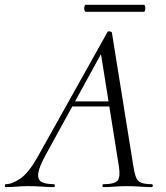

<svg xmlns="http://www.w3.org/2000/svg" viewBox="-58 -766 678 786"><path d="M-34 0Q-38 0 -38 -6Q-38 -12 -34 -12Q-8 -12 25.6 -35.2Q59.2 -58.4 95.8 -123.2L382 -634.8Q384 -638.8 391.5 -637.4Q399 -636 400 -633L488.2 -84Q492.4 -57 498.6 -41Q504.8 -25 519.2 -18.5Q533.6 -12 563.4 -12Q567.4 -12 567.4 -6Q567.4 0 563.4 0Q539.8 0 515.3 -2Q490.8 -4 462 -4Q433.4 -4 411.3 -2Q389.2 0 364.8 0Q361.6 0 361.6 -6Q361.6 -12 364.8 -12Q411.6 -12 423.5 -27Q435.4 -42 428.8 -84L353.4 -557L378.2 -586L129.2 -132.2Q101.4 -81.6 98.5 -55.6Q95.6 -29.6 113 -20.8Q130.4 -12 162.6 -12Q166.6 -12 166.6 -6Q166.6 0 161.6 0Q141.8 0 113.5 -2Q85.2 -4 58 -4Q29 -4 10.5 -2Q-8 0 -34 0ZM221.2 -330.2 236.4 -351H423.4L425.4 -330.2ZM292.8 -717.6Q289.2 -717.6 287.5 -724.8Q285.8 -732 287.5 -739.2Q289.2 -746.4 292.8 -746.4H530.4Q535 -746.4 536.3 -739.2Q537.6 -732 536.3 -724.8Q535 -717.6 530.4 -717.6Z"/></svg>

Font: Cormorant Light
Style: Italic
Weight: 300
Italic angle: -10°
Designer: Christian Thalmann (Catharsis Fonts)
Foundry: Catharsis Fonts
Version: Version 4.000